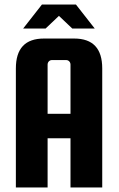

<svg xmlns="http://www.w3.org/2000/svg" viewBox="-20 -827 525 847"><path d="M315 -807H165L82 -701H181L240 -757L299 -701H398ZM174 -657C91 -657 50 -613 50 -525V0H190V-217H291V0H431V-525C431 -613 390 -657 307 -657ZM190 -542C190 -553 198 -562 209 -562H272C283 -562 291 -553 291 -542V-325H190Z"/></svg>

Font: sklik
Style: Regular
Weight: 400
Designer: Joe Prince
Foundry: Joe Prince
Version: Version 1.001